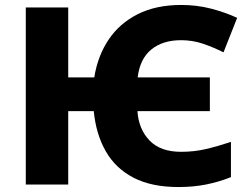

<svg xmlns="http://www.w3.org/2000/svg" viewBox="-20 -744 994 774"><path d="M699 10Q591 10 518.5 -27.5Q446 -65 406.5 -134Q367 -203 358 -296H255V0H84V-714H255V-432H360Q374 -519 418 -584.5Q462 -650 535.5 -687Q609 -724 711 -724Q774 -724 831.5 -709Q889 -694 936 -672L881 -533Q839 -554 797.5 -568Q756 -582 710 -582Q636 -582 590 -544.5Q544 -507 535 -432H826V-296H534Q539 -223 583 -177.5Q627 -132 710 -132Q762 -132 809.5 -143Q857 -154 911 -172V-30Q864 -11 812 -0.5Q760 10 699 10Z"/></svg>

Font: Noto Sans ExtraBold
Style: Regular
Weight: 800
Designer: Monotype Design Team
Foundry: Monotype Imaging Inc.
Version: Version 2.007